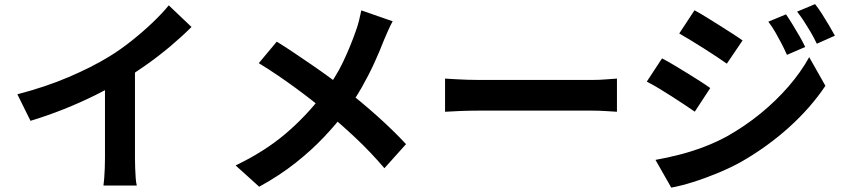

<svg xmlns="http://www.w3.org/2000/svg" viewBox="-20 -836 4020 911"><path d="M62.4 -388.6Q196.8 -423.6 306.2 -470.4Q415.6 -517.1 499.2 -568.3Q550.9 -600 603.2 -641.5Q655.6 -682.9 702.1 -727.1Q748.7 -771.3 780.8 -810.6L888.7 -708Q843.2 -662.7 788.8 -616.8Q734.4 -571 675.4 -529.2Q616.5 -487.4 557.7 -451.8Q500.8 -418.5 430.4 -383.6Q360.1 -348.8 281.8 -317.6Q203.5 -286.5 124.7 -262.7ZM478.1 -503.5 620.4 -537.1V-86.8Q620.4 -64.8 621.3 -39Q622.2 -13.1 623.9 9.4Q625.7 31.8 629.1 44.3H470.9Q472.7 31.8 474.5 9.4Q476.3 -13.1 477.2 -39Q478.1 -64.8 478.1 -86.8Z M1843.1 -735Q1833.4 -718 1821.1 -690.3Q1808.7 -662.6 1801.4 -644.7Q1782.6 -595.5 1755.8 -536.9Q1729 -478.4 1695.2 -419.1Q1661.5 -359.9 1619.7 -305.8Q1573.8 -245.4 1515.5 -183.9Q1457.2 -122.5 1382.2 -63Q1307.3 -3.6 1209.8 50L1098 -51Q1234.8 -116.7 1333.7 -200.5Q1432.5 -284.4 1511.2 -387.5Q1571.5 -465.4 1608.1 -542.6Q1644.6 -619.8 1670.4 -694.9Q1677.5 -714.5 1684.1 -741.1Q1690.6 -767.6 1694.4 -786.8ZM1293.2 -638.4Q1331 -615.2 1373.6 -586.6Q1416.2 -558.1 1459.6 -528.2Q1503 -498.4 1542.7 -469.4Q1582.4 -440.4 1613.7 -415.5Q1694 -353.2 1770.1 -285.1Q1846.2 -217.1 1906.5 -152.1L1804 -37.9Q1738.5 -114.4 1670.1 -178.9Q1601.7 -243.4 1522.9 -309Q1495.9 -332 1461.1 -359.2Q1426.4 -386.4 1385.7 -416.3Q1345 -446.2 1300.2 -476.8Q1255.4 -507.4 1207.9 -536.4Z M2091.7 -463.1Q2110 -462.1 2138 -460.3Q2166.1 -458.5 2196.7 -457.6Q2227.3 -456.7 2252.6 -456.7Q2278.1 -456.7 2314.9 -456.7Q2351.6 -456.7 2395.3 -456.7Q2438.9 -456.7 2485.6 -456.7Q2532.3 -456.7 2578.1 -456.7Q2623.8 -456.7 2665 -456.7Q2706.2 -456.7 2738.4 -456.7Q2770.5 -456.7 2789.8 -456.7Q2825.1 -456.7 2856.2 -459.4Q2887.3 -462.1 2907.3 -463.1V-305.7Q2889.6 -306.7 2855.7 -308.9Q2821.9 -311.1 2790 -311.1Q2770.8 -311.1 2738.1 -311.1Q2705.4 -311.1 2664.4 -311.1Q2623.3 -311.1 2577.5 -311.1Q2531.8 -311.1 2485.1 -311.1Q2438.4 -311.1 2394.7 -311.1Q2351 -311.1 2314.3 -311.1Q2277.6 -311.1 2252.6 -311.1Q2210.3 -311.1 2165.2 -309.4Q2120.1 -307.7 2091.7 -305.7Z M3709.5 -767.9Q3723.6 -747.4 3740.5 -719.8Q3757.3 -692.2 3773.4 -664.5Q3789.4 -636.7 3800.6 -613.2L3714.1 -575.8Q3699.4 -607.8 3686.1 -633.4Q3672.7 -659 3658.6 -683.4Q3644.5 -707.8 3625.6 -733.1ZM3847.3 -816.5Q3863.2 -796.8 3880.1 -770.1Q3896.9 -743.3 3913.2 -716.2Q3929.4 -689.1 3941.4 -666.7L3855.7 -628.5Q3840.3 -660.4 3825.6 -685.3Q3810.9 -710.1 3795.9 -733.2Q3781 -756.4 3762.1 -780.8ZM3275.3 -787.3Q3299.9 -773.9 3330.9 -754.8Q3361.8 -735.7 3394.1 -715.4Q3426.4 -695 3455.2 -676.5Q3484.1 -658 3503.3 -644.1L3428.7 -533.9Q3408.3 -548.5 3379.5 -567.5Q3350.8 -586.5 3319.5 -606.3Q3288.2 -626.1 3257.8 -644.6Q3227.3 -663.1 3202.9 -677.2ZM3090.1 -77.4Q3146.4 -87.4 3204.1 -102.2Q3261.8 -116.9 3319.1 -138.6Q3376.4 -160.3 3430.4 -189.6Q3515.3 -237.6 3588.8 -297.6Q3662.2 -357.6 3721.1 -425.5Q3780 -493.4 3819.5 -564.8L3896.4 -428.9Q3826.8 -324.9 3724.4 -232.4Q3621.9 -140 3498.7 -69.2Q3447.9 -40.8 3387.2 -15.6Q3326.4 9.6 3267.9 28Q3209.3 46.3 3165 54.2ZM3121.2 -559Q3146.5 -545.9 3178 -527.1Q3209.6 -508.3 3241.6 -488.5Q3273.6 -468.6 3302.2 -450.4Q3330.7 -432.2 3350 -418.3L3276.6 -306.1Q3255.1 -321.2 3226.7 -340Q3198.2 -358.8 3166.8 -379Q3135.4 -399.3 3104.9 -417.5Q3074.3 -435.7 3048.9 -448.8Z"/></svg>

Font: Noto Sans JP
Style: Regular
Weight: 100
Designer: Ryoko NISHIZUKA 西塚涼子 (kana, bopomofo & ideographs); Paul D. Hunt (Latin, Greek & Cyrillic); Sandoll Communications 산돌커뮤니
Foundry: Adobe
Version: Version 2.004;hotconv 1.0.118;makeotfexe 2.5.65603